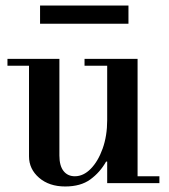

<svg xmlns="http://www.w3.org/2000/svg" viewBox="-20 -663 610 695"><path d="M216 12Q158 12 121.5 -19.5Q85 -51 85 -97V-435H195V-100Q195 -63 210 -44Q225 -25 251 -25Q282 -25 308.5 -52Q335 -79 351.5 -125Q368 -171 368 -228L388 -78H364Q342 -39 307 -13.5Q272 12 216 12ZM368 0V-25H557V0ZM7 -425V-450H195V-425ZM368 -16V-435H478V-16ZM286 -425V-450H478V-425ZM125 -577V-643H445V-577Z"/></svg>

Font: Libre Bodoni
Style: Regular
Weight: 400
Designer: Pablo Impallari, Rodrigo Fuenzalida
Foundry: Impallari Type
Version: Version 2.005;gftools[0.9.23]